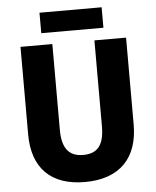

<svg xmlns="http://www.w3.org/2000/svg" viewBox="-59 -931 804 991"><g transform="rotate(-5 343.0 -435.5)"><path d="M505 -881H183V-775H505ZM617 -263V-714H453V-270C453 -173 420 -130 344 -130C272 -130 235 -172 235 -269V-714H70V-260C70 -86 165 10 341 10C524 10 617 -93 617 -263Z"/></g></svg>

Font: Noto Sans Myanmar UI SemiCondensed ExtraBold
Style: Regular
Weight: 800
Width: 4
Designer: Monotype Design Team
Foundry: Monotype Imaging Inc.
Version: Version 2.103